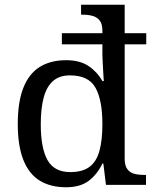

<svg xmlns="http://www.w3.org/2000/svg" viewBox="-20 -780 654 810"><path d="M259 10Q193 10 147.5 -18Q102 -46 78.5 -105.5Q55 -165 55 -257Q55 -350 78.5 -409.5Q102 -469 147.5 -497.5Q193 -526 259 -526Q317 -526 353.5 -501.5Q390 -477 412 -438H418Q418 -438 417 -451.5Q416 -465 415 -484.5Q414 -504 413 -522.5Q412 -541 412 -551V-593H241V-640H412V-650Q412 -679 400.5 -693.5Q389 -708 370.5 -713Q352 -718 330 -718H322V-760H506V-640H597V-593H506V-110Q506 -81 517.5 -66Q529 -51 547.5 -46.5Q566 -42 588 -42H596V0H427L416 -90H412Q390 -44 354 -17Q318 10 259 10ZM276 -54Q328 -54 357.5 -76Q387 -98 399.5 -143.5Q412 -189 412 -257Q412 -357 383 -409.5Q354 -462 275 -462Q231 -462 204 -438.5Q177 -415 164.5 -369Q152 -323 152 -256Q152 -155 180.5 -104.5Q209 -54 276 -54Z"/></svg>

Font: Noto Serif Ethiopic
Style: Regular
Weight: 400
Designer: Monotype Design Team
Foundry: Monotype Imaging Inc.
Version: Version 2.102